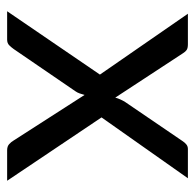

<svg xmlns="http://www.w3.org/2000/svg" viewBox="-24 -522 546 538"><g transform="rotate(90 249.0 -253.0)"><path d="M486.5 0H401Q390 0 383.8 -5.8Q377.5 -11.5 373.5 -18.5L246 -217Q244 -210 241.8 -203.2Q239.5 -196.5 235.5 -191L117.5 -18.5Q112.5 -11.5 106.8 -5.8Q101 0 91 0H11.5L189 -260L18.5 -506.5H104Q115 -506.5 120 -503Q125 -499.5 129 -493L253.5 -303Q257.5 -317.5 266 -331L375 -491Q379.5 -498 384.8 -502.2Q390 -506.5 397.5 -506.5H479.5L309 -264.5Z"/></g></svg>

Font: Lato 2
Style: Regular
Weight: 400
Designer: Lukasz Dziedzic with Adam Twardoch and Botio Nikoltchev
Foundry: tyPoland Lukasz Dziedzic
Version: Version 2.015; 2015-08-06; http://www.latofonts.com/